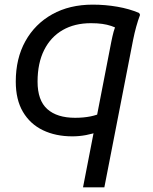

<svg xmlns="http://www.w3.org/2000/svg" viewBox="-20 -576 658 828"><path d="M404 -8Q380 1 351 6.5Q322 12 292 12Q220 12 165 -14.5Q110 -41 79 -93.5Q48 -146 48 -224Q48 -324 89.5 -398.5Q131 -473 205.5 -514.5Q280 -556 380 -556Q434 -556 486 -547Q538 -538 580 -520L584 -512Q575 -488 567.5 -461Q560 -434 554 -404L430 232H338L460 -396Q465 -421 470 -439.5Q475 -458 484 -476L496 -448Q478 -458 460 -464Q442 -470 421 -473Q400 -476 372 -476Q302 -476 250.5 -446.5Q199 -417 170.5 -360.5Q142 -304 142 -224Q142 -143 184 -105.5Q226 -68 304 -68Q340 -68 370 -74Q400 -80 424 -92Z"/></svg>

Font: Kufam
Style: Italic
Weight: 400
Italic angle: -11°
Designer: Artur Schmal
Foundry: Original Type
Version: Version 1.301; ttfautohint (v1.8.3)